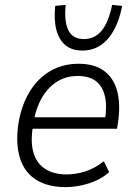

<svg xmlns="http://www.w3.org/2000/svg" viewBox="-20 -758 552 786"><path d="M248 8Q178 8 130.5 -20.5Q83 -49 63.5 -105.5Q44 -162 54 -243Q65 -320 98 -377Q131 -434 183 -465.5Q235 -497 302 -497Q367 -497 406.5 -467.5Q446 -438 460 -384Q474 -330 463 -256L459 -231H97L105 -278H429L409 -261Q419 -323 409.5 -364Q400 -405 372.5 -426Q345 -447 298 -447Q251 -447 214 -424Q177 -401 152.5 -359.5Q128 -318 118 -262L115 -242Q104 -177 117 -133Q130 -89 165 -66.5Q200 -44 252 -44Q291 -44 330 -56.5Q369 -69 405 -98L427 -53Q391 -22 343 -7Q295 8 248 8ZM317 -551Q275 -551 248.5 -572.5Q222 -594 211 -635Q200 -676 206 -734L249 -738Q242 -668 260.5 -633Q279 -598 323 -598Q368 -598 396.5 -633Q425 -668 439 -738L480 -734Q469 -676 446.5 -635Q424 -594 391.5 -572.5Q359 -551 317 -551Z"/></svg>

Font: Nunito Sans 10pt SemiCondensed Light
Style: Italic
Weight: 300
Width: 4
Italic angle: -9°
Designer: Vernon Adams
Foundry: Vernon Adams
Version: Version 3.101;gftools[0.9.27]